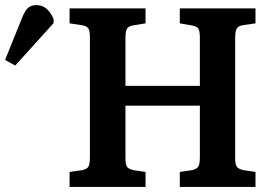

<svg xmlns="http://www.w3.org/2000/svg" viewBox="-220 -736 1080 756"><path d="M54 0V-59L103 -66Q122 -70 128 -79.5Q134 -89 134 -118V-589Q134 -615 127.5 -624.5Q121 -634 101 -637L54 -644V-703H353V-644L304 -636Q286 -633 280 -623Q274 -613 274 -585V-398H567V-589Q567 -614 560.5 -623.5Q554 -633 534 -636L488 -644V-703H786V-644L737 -637Q719 -634 712.5 -624Q706 -614 706 -586V-114Q706 -88 713 -79Q720 -70 739 -66L786 -59V0H488V-59L536 -66Q554 -70 560.5 -79.5Q567 -89 567 -118V-320H274V-114Q274 -88 280.5 -79Q287 -70 306 -66L353 -59V0ZM-160 -478 -200 -500 -133 -666Q-122 -694 -109.5 -705Q-97 -716 -77 -716Q-55 -716 -38.5 -703Q-22 -690 -9 -662V-645Z"/></svg>

Font: Literata 18pt SemiBold
Style: Regular
Weight: 600
Designer: Latin by Veronika Burian and Jose Scaglione. Greek by Irene Vlachou. Cyrillic by Vera Evstafieva.
Foundry: TypeTogether
Version: Version 3.103;gftools[0.9.29]